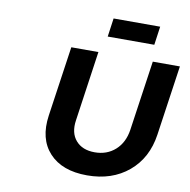

<svg xmlns="http://www.w3.org/2000/svg" viewBox="-96 -999 1089 1100"><g transform="rotate(10 449.0 -449.0)"><path d="M207 -293 266.1 -700.2H423.8L365.2 -293Q354 -218.3 392.1 -174.6Q430.2 -130.9 502 -130.9Q573.2 -130.9 621.6 -174.3Q669.9 -217.8 681.2 -293L740.2 -700.2H897.9L838.9 -293Q818.8 -154.3 722.7 -73.7Q626.5 6.8 481.9 6.8Q335.9 6.8 261.5 -74Q187 -154.8 207 -293ZM460.9 -796.9 476.1 -904.8H747.1L731.9 -796.9Z"/></g></svg>

Font: Trueno SemiBold
Style: Italic
Weight: 600
Designer: Julieta Ulanovsky
Foundry: Julieta Ulanovsky
Version: Version 3.001b | FøM Fix